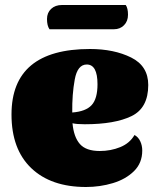

<svg xmlns="http://www.w3.org/2000/svg" viewBox="-20 -726 620 768"><path d="M26 0ZM549 -124Q549 -74 516 -41.5Q483 -9 431.5 6.5Q380 22 324 22Q184 22 105 -53.5Q26 -129 26 -268Q26 -530 340 -530Q436 -530 504.5 -496Q573 -462 573 -386Q573 -294 506 -261.5Q439 -229 319 -229Q286 -229 270 -233Q275 -178 299.5 -150Q324 -122 379 -122Q423 -122 461 -137.5Q499 -153 518 -186Q533 -178 541 -161Q549 -144 549 -124ZM269 -276Q323 -280 346.5 -305.5Q370 -331 370 -389Q370 -468 327 -468Q290 -468 279 -408Q268 -348 269 -276ZM492 -667Q492 -641 476 -625Q460 -609 436 -609H178Q168 -623 168 -650Q168 -675 184.5 -690.5Q201 -706 228 -706H483Q492 -693 492 -667Z"/></svg>

Font: Sansita Black
Style: Regular
Weight: 900
Designer: Pablo Cosgaya
Foundry: Omnibus-Type
Version: Version 1.006; ttfautohint (v1.5)